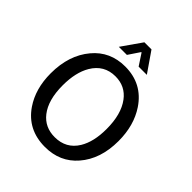

<svg xmlns="http://www.w3.org/2000/svg" viewBox="-227 -959 1109 1109"><g transform="rotate(45 327.0 -405.0)"><path d="M327 12Q186 12 110 -99Q50 -187 50 -313Q50 -461 129 -555Q204 -645 327 -645Q467 -645 544 -530Q604 -440 604 -313Q604 -166 525 -75Q450 12 327 12ZM327 -68Q420 -68 467 -145Q506 -209 506 -313Q506 -434 455 -502Q408 -565 327 -565Q235 -565 187 -484Q148 -418 148 -313Q148 -193 199 -128Q246 -68 327 -68ZM306 -822H364L449 -699H382L336 -769H333L286 -699H220Z"/></g></svg>

Font: TajawalTap Med
Style: Regular
Weight: 500
Designer: Boutros Fonts
Foundry: Created by Boutros International 2017
Version: Version 2.700